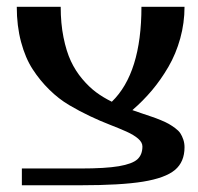

<svg xmlns="http://www.w3.org/2000/svg" viewBox="-20 -550 588 570"><path d="M44.9 0V-49.8H219.2Q293 -49.8 333 -56.6Q373 -63.5 387.9 -77.1Q402.8 -90.8 402.8 -115.2Q402.8 -127.4 390.1 -138.4Q377.4 -149.4 355.7 -159.2Q334 -168.9 306.2 -179.7Q278.3 -190.4 247.3 -205.1Q216.3 -219.7 185.3 -238Q154.3 -256.3 126.5 -283.7Q98.6 -311 76.9 -344.5Q55.2 -377.9 42.5 -425.5Q29.8 -473.1 29.8 -529.8H160.2Q160.2 -480.5 168.5 -439.2Q176.8 -397.9 190.4 -368.7Q204.1 -339.4 224.4 -315.4Q244.6 -291.5 265.4 -276.1Q286.1 -260.7 312 -248Q399.9 -333 399.9 -529.8H527.8Q527.8 -481.9 515.1 -436Q502.4 -390.1 480 -351.6Q457.5 -313 430.9 -281.5Q404.3 -250 373 -223.1Q383.8 -219.2 402.6 -212.9Q421.4 -206.5 431.6 -203.1Q441.9 -199.7 457.3 -193.4Q472.7 -187 481.2 -182.1Q489.7 -177.2 500 -169.7Q510.3 -162.1 515.4 -154.3Q520.5 -146.5 524.2 -135.7Q527.8 -125 527.8 -112.8Q527.8 -69.3 499.3 -45.4Q470.7 -21.5 404.5 -10.7Q338.4 0 219.2 0Z"/></svg>

Font: Pfennig
Style: Bold
Weight: 700
Version: Version 20120410 ; ttfautohint (v0.8)